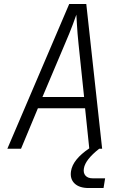

<svg xmlns="http://www.w3.org/2000/svg" viewBox="-20 -750 640 968"><path d="M17 0 329 -730H415L495 0H480Q410 55 403 99Q399 122 411 135.5Q423 149 447 149H510L502 198H427Q380 198 356 175Q332 152 338 113Q347 54 430 -2L409 -204H171L86 0ZM194 -261H404L376 -528Q370 -586 368 -625Q366 -664 365 -676Q361 -664 346.5 -625Q332 -586 307 -528Z"/></svg>

Font: NKDuy Mono ExtraLight
Style: Italic
Weight: 200
Italic angle: -9°
Monospace: yes
Designer: NKDuy
Foundry: NKDuy
Version: Version 2.251; ttfautohint (v1.8.4.7-5d5b)